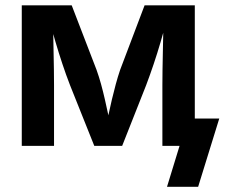

<svg xmlns="http://www.w3.org/2000/svg" viewBox="-20 -556 856 732"><path d="M63 0V-535.6H253.4L348.1 -289.6Q357.4 -263.7 365.2 -235.4Q373 -207 379.6 -178Q386.2 -148.9 392.1 -121.3Q397.9 -93.8 402.8 -69.8H383.3Q388.2 -92.8 394 -120.4Q399.9 -147.9 406.7 -177Q413.6 -206.1 421.4 -234.9Q429.2 -263.7 438 -289.6L531.2 -535.6H722.7V0H599.1V-231Q599.1 -259.3 599.6 -290Q600.1 -320.8 600.8 -353.3Q601.6 -385.7 602.1 -418.2Q602.5 -450.7 603 -481.9H615.7Q604.5 -437 592 -394.8Q579.6 -352.5 565.9 -311.8Q552.2 -271 537.1 -231L445.8 0H339.4L247.1 -231Q231.4 -271.5 217.8 -312.5Q204.1 -353.5 191.7 -395.8Q179.2 -438 168 -481.9H182.1Q182.6 -452.6 183.1 -420.7Q183.6 -388.7 184.3 -355.7Q185.1 -322.8 185.5 -291Q186 -259.3 186 -231V0ZM616.7 156.2 664.6 0H627.4V-104H815.9L735.4 156.2Z"/></svg>

Font: Inter 20pt SemiBold
Style: Regular
Weight: 600
Version: Version 4.001;git-66647c0bb